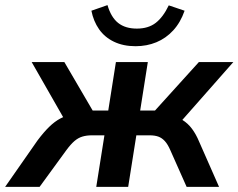

<svg xmlns="http://www.w3.org/2000/svg" viewBox="-65 -732 934 752"><path d="M-45 0 82 -182Q106 -214 127.5 -235Q149 -256 171.5 -268Q194 -280 219 -283L199 -244L59 -489H187L298 -299H359L389 -489H514L484 -299H542L714 -489H849L633 -244L597 -279Q627 -276 649 -262.5Q671 -249 687 -227.5Q703 -206 715 -177L793 0H666L602 -144Q592 -167 580.5 -179.5Q569 -192 555 -197Q541 -202 521 -202H469L437 0H312L344 -202H295Q274 -202 257.5 -197Q241 -192 226.5 -179.5Q212 -167 195 -144L90 0ZM466 -551Q418 -551 381.5 -568.5Q345 -586 323 -617.5Q301 -649 293 -690L356 -712Q370 -664 398 -642Q426 -620 471 -620Q516 -620 545 -642.5Q574 -665 596 -711L658 -690Q642 -644 613.5 -613Q585 -582 547.5 -566.5Q510 -551 466 -551Z"/></svg>

Font: Nunito Sans 12pt ExtraLight
Style: Italic
Weight: 200
Italic angle: -9°
Designer: Vernon Adams
Foundry: Vernon Adams
Version: Version 3.101;gftools[0.9.27]